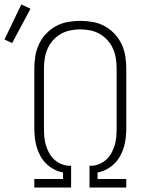

<svg xmlns="http://www.w3.org/2000/svg" viewBox="-58 -836 678 856"><path d="M95 0V-38H223V-67Q202 -71 183 -81Q164 -91 148.5 -106Q133 -121 122.5 -140Q112 -159 106 -179Q100 -199 97.5 -220.5Q95 -242 95 -264V-530Q95 -558 99.5 -586Q104 -614 116 -639.5Q128 -665 147.5 -685.5Q167 -706 191.5 -719.5Q216 -733 244 -738Q272 -743 300 -743Q328 -743 356 -738Q384 -733 408.5 -719.5Q433 -706 452.5 -685.5Q472 -665 484 -639.5Q496 -614 500.5 -586Q505 -558 505 -530V-264Q505 -242 502.5 -220.5Q500 -199 494 -179Q488 -159 477.5 -140Q467 -121 451.5 -106Q436 -91 417 -81Q398 -71 377 -67V-38H505V0H341V-97H352Q370 -98 387.5 -106Q405 -114 418 -126.5Q431 -139 440 -156Q449 -173 454 -190.5Q459 -208 460.5 -226.5Q462 -245 462 -264V-530Q462 -553 458.5 -575.5Q455 -598 446 -618.5Q437 -639 422 -656Q407 -673 387 -684.5Q367 -696 345 -700.5Q323 -705 300 -705Q277 -705 255 -700.5Q233 -696 213 -684.5Q193 -673 178 -656Q163 -639 154 -618.5Q145 -598 141.5 -575.5Q138 -553 138 -530V-264Q138 -245 139.5 -226.5Q141 -208 146 -190.5Q151 -173 160 -156Q169 -139 182 -126.5Q195 -114 212.5 -106Q230 -98 248 -97H259V0ZM-4 -644 -38 -660 37 -816 78 -797Z"/></svg>

Font: Iosevka SS04 XLt Ex
Style: Regular
Weight: 200
Width: 7
Monospace: yes
Designer: Belleve Invis
Foundry: Belleve Invis
Version: Version 19.0.0; ttfautohint (v1.8.4)